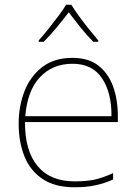

<svg xmlns="http://www.w3.org/2000/svg" viewBox="-20 -783 580 813"><path d="M287 -538Q355 -538 397 -505Q439 -472 459 -416.5Q479 -361 479 -291V-266H86Q85 -145 139 -80Q193 -15 296 -15Q344 -15 378.5 -22Q413 -29 459 -50V-23Q421 -6 382.5 2Q344 10 296 10Q213 10 160.5 -25Q108 -60 83.5 -121Q59 -182 59 -259Q59 -334 84 -397.5Q109 -461 159.5 -499.5Q210 -538 287 -538ZM287 -513Q203 -513 149.5 -456.5Q96 -400 87 -291H452Q453 -390 412 -451.5Q371 -513 287 -513ZM282 -763Q294 -743 314 -715.5Q334 -688 356 -660.5Q378 -633 396 -612V-606H375Q347 -634 319.5 -668.5Q292 -703 271 -731Q250 -703 221.5 -668.5Q193 -634 165 -606H144V-612Q163 -633 185 -660.5Q207 -688 227.5 -715.5Q248 -743 260 -763Z"/></svg>

Font: Noto Sans Gujarati Thin
Style: Regular
Weight: 100
Designer: Jelle Bosma - Monotype Design Team, Universal Thirst
Foundry: Monotype Imaging Inc.
Version: Version 2.106; ttfautohint (v1.8.4.7-5d5b)